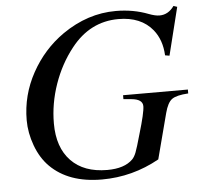

<svg xmlns="http://www.w3.org/2000/svg" viewBox="-50 -718 822 788"><g transform="rotate(-5 361.0 -324.0)"><path d="M722 -319V-303Q673 -300 654.5 -286.5Q636 -273 625 -231L576 -44Q465 18 339 18Q202 18 126 -58Q91 -93 71.5 -146Q52 -199 52 -251Q52 -354 102 -445Q152 -536 235 -594Q339 -666 455 -666Q527 -666 589 -642Q615 -632 633 -632Q669 -632 693 -666L708 -661L659 -464L641 -467Q638 -531 604 -573Q556 -632 463 -632Q346 -632 268 -533Q218 -470 190 -390Q162 -310 162 -228Q162 -129 215 -74Q268 -19 364 -19Q435 -19 469 -53Q478 -62 485 -79.5Q492 -97 508 -154Q534 -241 534 -267Q534 -296 487 -300L455 -303V-319Z"/></g></svg>

Font: STIX
Style: Italic
Weight: 400
Italic angle: -16.33°
Designer: MicroPress Inc., with final additions and corrections provided by Coen Hoffman, Elsevier (retired)
Version: Version 1.1.1